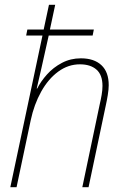

<svg xmlns="http://www.w3.org/2000/svg" viewBox="-20 -780 523 800"><path d="M23 0 157 -632H89L94 -657H162L184 -760H210L188 -657H371L366 -632H183Q163 -543 152 -493.5Q141 -444 133 -411H135Q150 -441 176 -470Q202 -499 238 -518Q274 -537 317 -537Q372 -537 402.5 -508.5Q433 -480 433 -425Q433 -408 429 -383.5Q425 -359 420 -337L349 0H323L395 -343Q400 -364 403.5 -384.5Q407 -405 407 -422Q407 -468 382 -490Q357 -512 313 -512Q264 -512 222.5 -481.5Q181 -451 151.5 -398Q122 -345 108 -279L49 0Z"/></svg>

Font: Noto Sans SemiCondensed Thin
Style: Italic
Weight: 100
Width: 4
Italic angle: -12°
Designer: Monotype Design Team
Foundry: Monotype Imaging Inc.
Version: Version 2.013; ttfautohint (v1.8.4.7-5d5b)